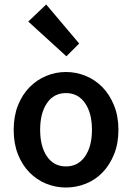

<svg xmlns="http://www.w3.org/2000/svg" viewBox="-20 -824 589 856"><path d="M276 -573 106 -728 186 -804 333 -630ZM274 12Q228 12 186 -5Q144 -22 111.5 -55Q79 -88 60 -136Q41 -184 41 -245Q41 -306 60 -354Q79 -402 111.5 -435Q144 -468 186 -485.5Q228 -503 274 -503Q320 -503 362.5 -485.5Q405 -468 437 -435Q469 -402 488.5 -354Q508 -306 508 -245Q508 -184 488.5 -136Q469 -88 437 -55Q405 -22 362.5 -5Q320 12 274 12ZM274 -82Q328 -82 359 -126.5Q390 -171 390 -245Q390 -320 359 -364.5Q328 -409 274 -409Q220 -409 189.5 -364.5Q159 -320 159 -245Q159 -171 189.5 -126.5Q220 -82 274 -82Z"/></svg>

Font: TypoPRO Source Sans Pro
Style: Regular
Weight: 600
Designer: Paul D. Hunt
Foundry: Adobe Systems Incorporated
Version: Version 2.020;PS 2.000;hotconv 1.0.86;makeotf.lib2.5.63406